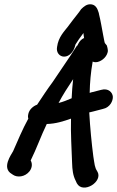

<svg xmlns="http://www.w3.org/2000/svg" viewBox="-20 -838 546 895"><path d="M41 -133C33 -118 -14 -55 35 -27L41 -23C60 -10 96 -12 118 -40C132 -59 130 -78 123 -90C150 -144 172 -207 198 -260C240 -261 277 -273 311 -285C309 -217 314 -140 316 -80C317 -46 320 -20 333 5L338 16C366 69 464 8 433 -40C421 -58 421 -73 415 -109C407 -171 400 -243 396 -314C400 -315 408 -317 413 -318L459 -330C494 -337 507 -369 506 -387C505 -406 486 -429 451 -419L408 -408H407C404 -407 402 -406 398 -405C399 -453 403 -500 412 -551C416 -549 420 -548 426 -548C447 -548 476 -568 482 -595C485 -606 478 -625 478 -626L469 -637C467 -640 465 -655 461 -674C455 -705 449 -743 441 -774V-776C437 -783 434 -818 400 -818C384 -818 371 -808 358 -795C349 -781 336 -766 320 -745L295 -712C281 -693 252 -666 246 -619C241 -593 258 -574 279 -574C304 -574 324 -599 330 -624L332 -631C340 -644 355 -666 369 -684C369 -677 371 -668 372 -660H370C351 -650 345 -634 341 -626L338 -624C302 -567 264 -514 225 -455C199 -420 179 -389 153 -350C136 -344 117 -329 112 -307C111 -301 109 -295 112 -285C85 -236 63 -183 41 -133ZM253 -358C274 -398 296 -431 321 -469C318 -440 315 -411 314 -380C293 -371 274 -363 253 -358Z"/></svg>

Font: Stray Cat
Style: ExBlkCnObl
Weight: 1000
Version: Version 1.0